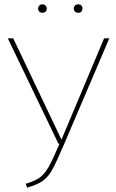

<svg xmlns="http://www.w3.org/2000/svg" viewBox="-20 -858 536 887"><path d="M277 -194Q241 -110 222.5 -76Q204 -42 179 -23.5Q154 -5 105 9L99 -9Q142 -22 164 -38Q186 -54 204.5 -86.5Q223 -119 255 -194H250L16 -681H41L264 -213L461 -681H485ZM196 -818Q196 -810 190.5 -804.5Q185 -799 176 -799Q167 -799 161.5 -804.5Q156 -810 156 -818Q156 -826 161.5 -832Q167 -838 176 -838Q185 -838 190.5 -832Q196 -826 196 -818ZM361 -818Q361 -810 356 -804.5Q351 -799 342 -799Q332 -799 326.5 -804.5Q321 -810 321 -818Q321 -827 326.5 -832.5Q332 -838 342 -838Q351 -838 356 -832.5Q361 -827 361 -818Z"/></svg>

Font: Fira Sans Thin
Style: Regular
Weight: 100
Designer: bBox Type GmbH & Carrois Corporate GbR & Edenspiekermann AG
Foundry: bBox Type GmbH & Carrois Corporate GbR & Edenspiekermann AG
Version: Version 4.301